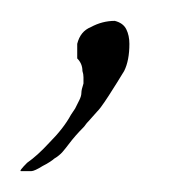

<svg xmlns="http://www.w3.org/2000/svg" viewBox="-40 -68 178 184"><path d="M-20 96Q-22 96 -14 88Q-4 81 7 69Q21 55 28 42L32 36Q33 34 34 32Q35 30 36 28Q38 24 38 21Q38 18 40 12Q40 9 40 6Q40 3 39 0Q39 -7 34 -12V-26Q37 -38 47 -42Q58 -48 70 -48Q78 -46 81 -40Q84 -34 84 -26Q84 -10 79 0Q73 10 64 24L60 30Q56 36 53 39L45 48Q43 50 42 51.5Q41 53 40 54Q36 58 32.5 62Q29 66 26 70Q23 74 20 77.5Q17 81 12 84Q11 85 8 87Q5 89 1 91Q-7 96 -10 96Z"/></svg>

Font: Estonia
Style: Regular
Weight: 400
Designer: Robert E. Leuschke
Foundry: Robert E. Leuschke
Version: Version 1.014; ttfautohint (v1.8.3)